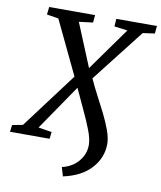

<svg xmlns="http://www.w3.org/2000/svg" viewBox="-131 -822 923 1100"><g transform="rotate(10 330.0 -272.0)"><path d="M311 199 295.5 147.5Q356 133 391 91Q426 49 426 -3.5Q426 -38.5 406 -90.2Q386 -142 358 -200.8Q330 -259.5 305 -315.5L125 -52.5L203 -40L198.5 0H-32L-27 -40L34.5 -52L277 -375.5L128 -687.5L60 -698.5L65 -743H332L328 -699L247 -689L350.5 -438L529.5 -688.5L452.5 -698.5L455.5 -743H692L687.5 -698.5L618.5 -689L380 -383.5Q399 -341 424.2 -293.2Q449.5 -245.5 473.5 -197.5Q497.5 -149.5 513.2 -105.5Q529 -61.5 529 -26.5Q528.5 53 472.2 114.8Q416 176.5 311 199Z"/></g></svg>

Font: Merriweather
Style: Italic
Weight: 400
Italic angle: -7.8°
Designer: Eben Sorkin
Foundry: Eben Sorkin
Version: Version 2.100